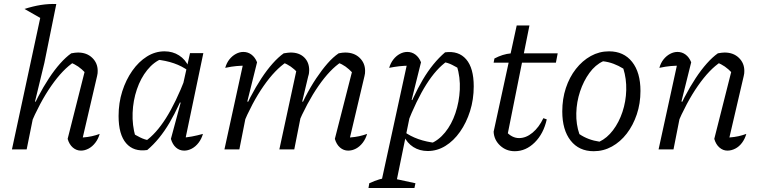

<svg xmlns="http://www.w3.org/2000/svg" viewBox="-20 -751 3826 965"><path d="M130 -118 118 -150Q143 -210 170.5 -262.5Q198 -315 226 -357.5Q254 -400 282.5 -432Q311 -464 338 -483Q349 -485 357 -486Q365 -487 372 -487Q416 -487 443.5 -460.5Q471 -434 471 -395Q471 -389 470.5 -382.5Q470 -376 468 -369L396 -60Q422 -62 442 -66.5Q462 -71 481 -78Q474 -53 459 -33.5Q444 -14 425 -4Q406 6 387 6Q364 6 346 -9.5Q328 -25 320 -53L409 -405L412 -382Q390 -405 373 -416.5Q356 -428 333 -438L353 -440Q296 -403 238 -320Q180 -237 130 -118ZM40 0 193 -711 263 -731 203 -435 156 -241 162 -238 114 0ZM191 -656 103 -706Q147 -720 185 -726Q223 -732 263 -731Z M720 3Q652 13 614 -31Q576 -75 576 -168Q576 -234 594.5 -292Q613 -350 645 -395.5Q677 -441 718.5 -467Q760 -493 807 -493Q848 -493 880 -472.5Q912 -452 928 -416L927 -395Q864 -442 763 -452L796 -457Q753 -440 720 -399Q687 -358 668 -302Q649 -246 646.5 -184Q644 -122 661 -63L640 -85Q663 -71 685 -60Q707 -49 732 -45L709 -40Q764 -78 814 -157Q864 -236 912 -360L930 -346Q882 -219 832 -134Q782 -49 720 3ZM906 -25 892 -59Q918 -60 944.5 -65Q971 -70 1000 -78Q993 -53 978 -33.5Q963 -14 944 -4Q925 6 906 6Q882 6 864.5 -9.5Q847 -25 839 -53L888 -235L880 -237L935 -484H1002Z M1473 -118 1462 -150Q1487 -210 1514 -262.5Q1541 -315 1569.5 -357.5Q1598 -400 1626 -432Q1654 -464 1682 -483Q1692 -485 1700 -486Q1708 -487 1715 -487Q1760 -487 1787.5 -460.5Q1815 -434 1815 -395Q1815 -389 1814.5 -382.5Q1814 -376 1812 -369L1739 -60Q1765 -62 1785.5 -66.5Q1806 -71 1825 -78Q1818 -53 1803 -33.5Q1788 -14 1769 -4Q1750 6 1730 6Q1707 6 1689 -9.5Q1671 -25 1663 -53L1753 -405L1755 -382Q1733 -405 1716.5 -416.5Q1700 -428 1676 -438L1696 -440Q1639 -403 1581 -319.5Q1523 -236 1473 -118ZM1108 0 1208 -458 1219 -421Q1193 -421 1169 -419Q1145 -417 1112 -410Q1119 -435 1133 -452.5Q1147 -470 1165.5 -480Q1184 -490 1203 -490Q1226 -490 1244 -476.5Q1262 -463 1272 -438L1223 -241L1230 -238L1183 0ZM1384 0 1473 -412 1480 -382Q1458 -405 1441 -416.5Q1424 -428 1401 -438L1421 -440Q1363 -402 1305 -319Q1247 -236 1198 -118L1186 -150Q1211 -210 1238.5 -262.5Q1266 -315 1294 -357.5Q1322 -400 1350.5 -432Q1379 -464 1406 -483Q1419 -485 1427 -486Q1435 -487 1441 -487Q1484 -487 1509 -462.5Q1534 -438 1534 -398Q1534 -391 1533 -383.5Q1532 -376 1529 -367L1499 -241L1506 -238L1459 0Z M2130 8Q2089 8 2057.5 -12Q2026 -32 2009 -69L2010 -90Q2073 -43 2174 -32L2141 -28Q2184 -45 2217 -85.5Q2250 -126 2269 -182.5Q2288 -239 2291 -300.5Q2294 -362 2276 -421L2297 -400Q2274 -414 2252.5 -425Q2231 -436 2205 -440L2228 -444Q2173 -406 2123 -327Q2073 -248 2025 -125L2007 -139Q2055 -266 2105 -350.5Q2155 -435 2217 -488Q2285 -497 2323 -453Q2361 -409 2361 -317Q2361 -251 2342.5 -192.5Q2324 -134 2292 -88.5Q2260 -43 2218.5 -17.5Q2177 8 2130 8ZM1832 194 1836 170Q1865 157 1886.5 150.5Q1908 144 1934 141L2068 170L2063 194ZM1890 194 2032 -458 2043 -421Q2012 -421 1986.5 -418Q1961 -415 1936 -410Q1943 -434 1957 -452Q1971 -470 1989.5 -480Q2008 -490 2027 -490Q2050 -490 2068 -476.5Q2086 -463 2096 -438L2049 -249L2056 -246L1966 194Z M2567 9Q2524 9 2493.5 -19.5Q2463 -48 2461 -89L2577 -623H2641L2527 -54L2522 -92Q2552 -57 2589 -57Q2624 -57 2656.5 -84Q2689 -111 2711 -157L2728 -151Q2712 -79 2667.5 -35Q2623 9 2567 9ZM2461 -436 2465 -457Q2486 -468 2506.5 -474.5Q2527 -481 2550 -483H2783L2774 -436Z M2964 9Q2890 9 2848 -44.5Q2806 -98 2806 -191Q2806 -254 2824 -308.5Q2842 -363 2874.5 -404.5Q2907 -446 2949.5 -469.5Q2992 -493 3041 -493Q3115 -493 3157 -440Q3199 -387 3199 -294Q3199 -231 3180.5 -176Q3162 -121 3130 -79.5Q3098 -38 3055.5 -14.5Q3013 9 2964 9ZM2993 -39Q3031 -57 3061 -96.5Q3091 -136 3108.5 -188.5Q3126 -241 3127.5 -298Q3129 -355 3113 -406Q3089 -421 3063.5 -430.5Q3038 -440 3011 -443Q2972 -425 2942.5 -384.5Q2913 -344 2895.5 -291.5Q2878 -239 2876.5 -182.5Q2875 -126 2892 -77Q2914 -62 2939.5 -52.5Q2965 -43 2993 -39Z M3570 -53 3659 -405 3662 -382Q3640 -405 3623 -416.5Q3606 -428 3583 -438L3603 -440Q3546 -403 3488 -320Q3430 -237 3380 -118L3368 -150Q3393 -210 3420.5 -262.5Q3448 -315 3476 -357.5Q3504 -400 3532.5 -432Q3561 -464 3588 -483Q3599 -485 3607 -486Q3615 -487 3622 -487Q3666 -487 3693.5 -460.5Q3721 -434 3721 -395Q3721 -389 3720.5 -382.5Q3720 -376 3718 -369L3646 -60Q3672 -62 3692 -66.5Q3712 -71 3731 -78Q3724 -53 3709.5 -33.5Q3695 -14 3675.5 -4Q3656 6 3636 6Q3614 6 3596 -9.5Q3578 -25 3570 -53ZM3290 0 3390 -458 3401 -421Q3375 -421 3351 -419Q3327 -417 3294 -410Q3301 -435 3315 -452.5Q3329 -470 3347.5 -480Q3366 -490 3385 -490Q3408 -490 3426 -476.5Q3444 -463 3454 -438L3405 -241L3412 -238L3365 0Z"/></svg>

Font: Piazzolla 24pt
Style: Italic
Weight: 400
Italic angle: -11.3°
Designer: Juan Pablo del Peral
Foundry: Huerta Tipografica
Version: Version 2.005